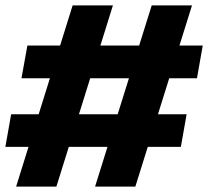

<svg xmlns="http://www.w3.org/2000/svg" viewBox="-34 -695 775 715"><path d="M320 0H470L681 -675H531ZM-14 -148H639.5L661 -269.5H7.5ZM26 0H176L386.5 -675H236.5ZM46 -403.5H699.5L721 -525.5H68Z"/></svg>

Font: Anybody Condensed Black
Style: Italic
Weight: 900
Width: 3
Italic angle: -10°
Version: Version 1.113;gftools[0.9.25]